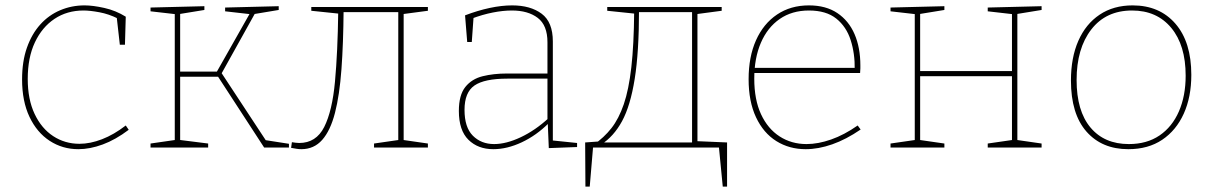

<svg xmlns="http://www.w3.org/2000/svg" viewBox="-20 -548 4507 713"><path d="M271 6Q212 6 164.5 -25Q117 -56 89.5 -114Q62 -172 62 -253Q62 -320 80 -371Q98 -422 129.5 -457Q161 -492 203.5 -510Q246 -528 294 -528Q325 -528 367.5 -518.5Q410 -509 447 -486L444 -382H425L413 -488L418 -479Q384 -496 349 -502.5Q314 -509 290 -509Q229 -509 182.5 -478Q136 -447 109.5 -390.5Q83 -334 83 -255Q83 -179 108.5 -125Q134 -71 177.5 -42.5Q221 -14 275 -14Q315 -14 359 -31Q403 -48 447 -82L458 -66Q409 -29 361.5 -11.5Q314 6 271 6Z M539 0V-15L636 -29L629 -21V-502L635 -495L539 -506V-520L739 -525V-511L641 -495L649 -502V-275L642 -282H792L782 -276L910 -502L913 -495L816 -506V-520L1015 -525V-511L919 -495L929 -502L801 -272L798 -284L969 -24L963 -28L1053 -14V0H961L786 -269L797 -263H642L649 -270V-21L642 -29L753 -15V0Z M1099 6Q1090 6 1081 4.5Q1072 3 1061 1L1064 -20Q1071 -19 1077.5 -18Q1084 -17 1091 -17Q1154 -17 1184 -76.5Q1214 -136 1224 -245.5Q1234 -355 1236 -504L1242 -497L1136 -508V-522H1569V-508L1471 -495L1479 -502V-21L1472 -29L1569 -15V0H1369V-15L1466 -29L1459 -21V-510L1465 -503H1246L1256 -511Q1255 -387 1248 -291Q1241 -195 1224 -129Q1207 -63 1176.5 -28.5Q1146 6 1099 6Z M2033 -19 2026 -27 2123 -17V-2L2018 2L2014 -94L2018 -91Q1972 -45 1917.5 -19.5Q1863 6 1812 6Q1755 6 1719.5 -29Q1684 -64 1684 -136Q1684 -195 1708 -225Q1732 -255 1772.5 -265Q1813 -275 1862 -275H2020L2013 -268V-391Q2013 -454 1977 -481.5Q1941 -509 1881 -509Q1848 -509 1810 -501.5Q1772 -494 1732 -479L1739 -490L1732 -392H1715L1707 -491Q1754 -509 1798.5 -518.5Q1843 -528 1882 -528Q1950 -528 1991.5 -497Q2033 -466 2033 -394ZM1705 -140Q1705 -75 1736 -44Q1767 -13 1815 -13Q1860 -13 1914 -38.5Q1968 -64 2018 -110L2013 -99V-263L2020 -256H1864Q1779 -256 1742 -230.5Q1705 -205 1705 -140Z M2154 145 2153 -19 2209 -23 2185 -11Q2223 -37 2250.5 -72Q2278 -107 2296.5 -161Q2315 -215 2324.5 -298.5Q2334 -382 2335 -504L2341 -497L2235 -508V-522H2660V-508L2562 -495L2570 -502V-15L2563 -24L2680 -19V145H2664L2649 -9L2655 0H2174L2183 -9L2170 145ZM2212 -11 2216 -19H2559L2550 -13V-510L2556 -503H2345L2353 -511Q2353 -355 2337 -255Q2321 -155 2290 -98Q2259 -41 2212 -11Z M2972 6Q2911 6 2863 -24Q2815 -54 2787.5 -112.5Q2760 -171 2760 -254Q2760 -337 2787.5 -398.5Q2815 -460 2865.5 -494Q2916 -528 2984 -528Q3047 -528 3089.5 -499.5Q3132 -471 3153.5 -421Q3175 -371 3175 -305Q3175 -300 3175 -294Q3175 -288 3174 -277H2769V-296H3163L3154 -290Q3155 -349 3139 -399Q3123 -449 3085.5 -479Q3048 -509 2984 -509Q2921 -509 2875.5 -477.5Q2830 -446 2805.5 -389Q2781 -332 2781 -256Q2781 -178 2806 -124Q2831 -70 2875 -41.5Q2919 -13 2975 -13Q3018 -13 3066.5 -30Q3115 -47 3165 -82L3176 -67Q3122 -30 3070.5 -12Q3019 6 2972 6Z M3287 0V-15L3384 -29L3377 -21V-502L3383 -495L3287 -506V-520L3487 -525V-511L3389 -495L3397 -502V-278L3389 -284H3747L3738 -278V-502L3744 -495L3648 -506V-520L3848 -525V-511L3750 -495L3758 -502V-21L3751 -29L3848 -15V0H3648V-15L3745 -29L3738 -21V-272L3747 -265H3389L3397 -272V-21L3390 -29L3487 -15V0Z M4186 -528Q4286 -528 4345 -460Q4404 -392 4404 -270Q4404 -188 4376 -126Q4348 -64 4296 -29Q4244 6 4170 6Q4072 6 4014.5 -59.5Q3957 -125 3957 -249Q3957 -334 3984.5 -396.5Q4012 -459 4063.5 -493.5Q4115 -528 4186 -528ZM4184 -509Q4087 -509 4032.5 -438.5Q3978 -368 3978 -251Q3978 -136 4029.5 -74.5Q4081 -13 4172 -13Q4239 -13 4286 -45Q4333 -77 4358 -134.5Q4383 -192 4383 -267Q4383 -380 4329.5 -444.5Q4276 -509 4184 -509Z"/></svg>

Font: Bitter Thin
Style: Regular
Weight: 100
Designer: Sol Matas, and Bitter project Authors
Foundry: Sol Matas
Version: Version 2.002